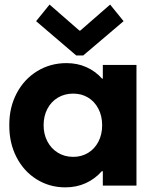

<svg xmlns="http://www.w3.org/2000/svg" viewBox="-20 -808 665 836"><path d="M427.7 -62.5H423.3Q393.6 -28.8 353.3 -10.5Q313 7.8 264.6 7.8Q195.8 7.8 139.6 -27.1Q83.5 -62 51.8 -123.8Q20 -185.5 20.5 -262.7Q20 -339.8 52.5 -401.6Q85 -463.4 142.1 -498.3Q199.2 -533.2 269.5 -533.2Q316.9 -533.2 356.2 -515.6Q395.5 -498 424.3 -465.8H427.7V-525.4H574.2V0H427.7ZM424.8 -262.7Q424.8 -303.2 408.4 -334.5Q392.1 -365.7 363.8 -383.1Q335.4 -400.4 298.8 -400.4Q261.2 -400.4 231.9 -382.8Q202.6 -365.2 186.3 -334Q169.9 -302.7 169.9 -262.7Q169.9 -223.6 186.3 -192.4Q202.6 -161.1 231.9 -143.1Q261.2 -125 298.8 -125Q335 -125 363.5 -142.3Q392.1 -159.7 408.4 -190.9Q424.8 -222.2 424.8 -262.7ZM325.7 -674.8H329.6L459.5 -788.1L518.1 -715.8L342.3 -566.4H312L137.2 -715.8L195.8 -788.1Z"/></svg>

Font: Reddit Sans Chocolate ExtraBold
Style: Regular
Weight: 800
Designer: Stephen Hutchings
Foundry: Reddit
Version: Version 1.011